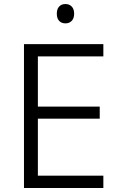

<svg xmlns="http://www.w3.org/2000/svg" viewBox="-20 -933 594 953"><path d="M493 0H99V-714H493V-653H168V-404H475V-344H168V-61H493ZM305 -913Q324 -913 336 -900.5Q348 -888 348 -865Q348 -842 336 -829.5Q324 -817 305 -817Q285 -817 273.5 -829.5Q262 -842 262 -865Q262 -888 273.5 -900.5Q285 -913 305 -913Z"/></svg>

Font: Noto Sans Oriya Light
Style: Regular
Weight: 300
Version: Version 2.003